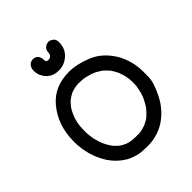

<svg xmlns="http://www.w3.org/2000/svg" viewBox="-250 -1087 1250 1250"><g transform="rotate(-45 375.0 -462.0)"><path d="M525 -545 524 -546Q525 -546 525 -545ZM403 -91 413 -92Q423 -92 462 -105Q499 -123 509 -133Q527 -148 548 -173V-174L556 -184Q574 -214 584 -235L595 -266Q605 -306 605 -314Q605 -316 606 -317Q608 -332 608 -358Q607 -393 603 -408Q598 -434 588 -459V-461L580 -476Q571 -494 559 -511H558V-512L552 -519Q537 -536 521 -549L512 -555Q480 -576 471 -578H470L469 -579Q449 -587 410 -596Q396 -598 395 -599L350 -601L329 -599L319 -597Q301 -594 283 -587L281 -586Q269 -580 258 -573L249 -567Q248 -567 247 -565Q234 -557 214 -532L213 -531Q210 -528 208 -524L198 -509L185 -482Q178 -466 173 -449Q164 -415 164 -403L163 -402L161 -353Q161 -328 164 -304L169 -274Q179 -236 187 -218L190 -211Q198 -194 208 -178L219 -161H220V-160L223 -156Q235 -142 249 -130L255 -125Q270 -114 286 -107L292 -104Q308 -97 334 -93H337Q344 -92 352 -92Q360 -92 364 -91ZM385 7 356 6Q285 6 224 -29Q167 -64 130 -119Q63 -223 63 -353Q63 -506 152 -609Q229 -698 361 -698Q434 -698 519 -663Q604 -628 660 -534Q705 -451 705 -357Q705 -355 704.5 -306Q704 -257 661.5 -172.5Q619 -88 541 -37Q468 7 385 7ZM321 -750Q246 -750 213 -819Q204 -840 204 -865Q204 -897 226 -914Q239 -922 252 -922Q293 -922 301 -880Q301 -865 303 -859Q305 -847 322 -847Q352 -847 356 -880Q356 -913 385 -926Q396 -931 406 -931Q419 -931 436 -919Q453 -907 453 -880Q453 -819 409 -782Q371 -750 321 -750Z"/></g></svg>

Font: Bad Comic
Style: Regular
Weight: 400
Designer: GGBotNet
Foundry: f0n7
Version: 0.9